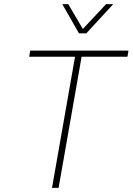

<svg xmlns="http://www.w3.org/2000/svg" viewBox="-20 -914 645 934"><path d="M233 0 345 -638H122L127 -668H605L600 -638H377L265 0ZM364 -752 283 -894H312L383 -773L496 -894H531L400 -752Z"/></svg>

Font: Gantari Thin
Style: Italic
Weight: 100
Italic angle: -10°
Designer: Anugrah Pasau
Foundry: Lafontype
Version: Version 1.000; ttfautohint (v1.8.4.7-5d5b)